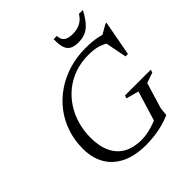

<svg xmlns="http://www.w3.org/2000/svg" viewBox="-228 -1018 1188 1188"><g transform="rotate(-45 366.0 -424.0)"><path d="M373 -32Q402.5 -32 436.2 -39.2Q470 -46.5 501.8 -59.2Q533.5 -72 555 -88.5L501.5 -28.5L571.5 -258L489 -280.5L495 -299.5H721L715 -280.5L647 -256.5L596 -88.5L590 -33Q557.5 -18.5 521 -8.8Q484.5 1 446.5 5.5Q408.5 10 371 10Q276 10 210.5 -21.8Q145 -53.5 111.2 -112Q77.5 -170.5 77.5 -251Q77.5 -325.5 99.8 -391Q122 -456.5 163 -509.5Q204 -562.5 260.5 -600.8Q317 -639 385 -659.5Q453 -680 529.5 -680Q555.5 -680 581 -678Q606.5 -676 631.5 -671Q656.5 -666 681 -656.5L651.5 -657.5L724 -699H732.5L689.5 -468H668.5L639.5 -615L664 -593Q626.5 -618 593 -627.8Q559.5 -637.5 512 -637.5Q449 -637.5 394.8 -618.8Q340.5 -600 297 -565.8Q253.5 -531.5 222.8 -484.8Q192 -438 175.8 -382.5Q159.5 -327 159.5 -265.5Q159.5 -188.5 184.8 -136.5Q210 -84.5 257.8 -58.2Q305.5 -32 373 -32ZM535.5 -796.5Q562.5 -796.5 584.2 -803.8Q606 -811 622.8 -824.8Q639.5 -838.5 650.5 -858H685Q659.5 -810 635.5 -783.2Q611.5 -756.5 584.5 -745.5Q557.5 -734.5 523 -734.5Q487.5 -734.5 466.2 -746.8Q445 -759 436.5 -786Q428 -813 429.5 -858H458Q458 -839.5 465.5 -825.5Q473 -811.5 490 -804Q507 -796.5 535.5 -796.5Z"/></g></svg>

Font: Newsreader 18pt
Style: Italic
Weight: 400
Italic angle: -17°
Version: Version 1.003